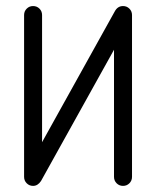

<svg xmlns="http://www.w3.org/2000/svg" viewBox="-20 -608 511 628"><path d="M88.2 0Q75.9 0 67.4 -8.5Q58.8 -17.1 58.8 -29.4V-558.8Q58.8 -571.2 67.4 -579.7Q75.9 -588.2 88.2 -588.2Q100.6 -588.2 109.1 -579.7Q117.6 -571.2 117.6 -558.8V-142.9L355.3 -570.6Q364.7 -588.2 382.4 -588.2Q394.7 -588.2 403.2 -579.7Q411.8 -571.2 411.8 -558.8V-29.4Q411.8 -17.1 403.2 -8.5Q394.7 0 382.4 0Q370 0 361.5 -8.5Q352.9 -17.1 352.9 -29.4V-445.3L114.1 -15.9Q103.5 0 88.2 0Z"/></svg>

Font: OpenGost Type B TT
Style: Regular
Weight: 400
Version: Version 0.3